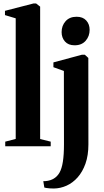

<svg xmlns="http://www.w3.org/2000/svg" viewBox="-20 -838 597 1100"><path d="M70 -42V-733L8.5 -751.5V-776L171.5 -818H187L210 -800V-41.5L270.5 -26.5V0H10V-26.5ZM288.5 242Q276.5 242 265.2 241.2Q254 240.5 245.8 239Q237.5 237.5 234 236.5L228 200Q238 200.5 254.2 197.8Q270.5 195 285 187Q307 175 320.5 151.8Q334 128.5 340.2 88.5Q346.5 48.5 346.5 -12.5L346 -431.5L286 -453V-480.5L449.5 -524.5H466L486 -506L486.5 -11Q486.5 52 469.8 99.2Q453 146.5 424.8 178.2Q396.5 210 361.2 225.8Q326 241.5 288.5 242ZM407 -578.5Q371.5 -578.5 352.2 -600.2Q333 -622 333 -654Q333 -691 355.8 -716.5Q378.5 -742 418.5 -742H419.5Q454.5 -742 474 -720.8Q493.5 -699.5 493.5 -667Q493.5 -630.5 470.8 -604.5Q448 -578.5 408 -578.5Z"/></svg>

Font: Merriweather 120pt
Style: Bold
Weight: 700
Designer: Eben Sorkin
Foundry: Eben Sorkin
Version: Version 2.100